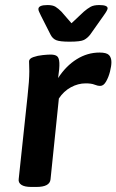

<svg xmlns="http://www.w3.org/2000/svg" viewBox="-20 -738 461 760"><path d="M104 2Q77 2 64.5 -6.5Q52 -15 54 -29L89 -357Q96 -419 96 -456Q96 -470 95.5 -478Q95 -486 95 -495Q95 -506 112 -512Q129 -518 149.5 -520Q170 -522 180 -522Q198 -522 206 -515.5Q214 -509 215 -489Q216 -469 210 -429Q241 -477 283.5 -503.5Q326 -530 374 -530Q402 -530 411.5 -520Q421 -510 421 -492Q421 -477 415.5 -455Q410 -433 400 -415.5Q390 -398 377 -398Q366 -398 354 -403Q342 -408 319 -408Q289 -408 260.5 -392.5Q232 -377 213 -348L180 -28Q177 2 124 2ZM373 -718Q406 -718 406 -705Q406 -698 390 -676L337 -601Q326 -587 312.5 -580Q299 -573 255 -573Q217 -573 202.5 -579Q188 -585 180 -601L142 -676Q138 -685 135 -691Q132 -697 132 -702Q132 -718 168 -718Q189 -718 200 -711Q211 -704 223 -692L263 -646L312 -692Q326 -704 338.5 -711Q351 -718 373 -718Z"/></svg>

Font: Asap Semi Expanded Semi Expanded SemiBold
Style: Italic
Weight: 600
Width: 6
Italic angle: -6°
Designer: Pablo Cosgaya
Foundry: Omnibus-Type
Version: Version 3.001; ttfautohint (v1.8.4.7-5d5b)